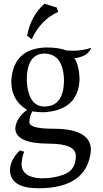

<svg xmlns="http://www.w3.org/2000/svg" viewBox="-20 -737 551 1030"><path d="M217.3 -165.5Q323.2 -165.5 323.2 -308.6Q319.3 -445.8 220.7 -449.7Q123.5 -449.7 123.5 -306.2Q130.9 -167 217.3 -165.5ZM186 272.9Q37.1 272.9 33.2 177.2Q34.2 120.6 86.9 69.3L109.9 77.1Q97.2 105 95.7 144.5Q98.1 214.8 200.2 219.7Q276.9 219.7 331.8 195.3Q386.7 170.9 386.7 99.1Q386.7 34.2 244.1 33.7Q62 33.7 62 -49.8Q67.4 -104.5 125 -147.9Q40.5 -198.2 40.5 -300.3Q49.3 -476.6 226.6 -482.4Q296.9 -482.4 335.9 -466.3Q353 -464.8 368.7 -464.8Q425.8 -464.8 470.2 -481Q455.6 -448.7 427 -437Q398.4 -425.3 378.9 -425.3Q405.3 -385.3 406.7 -309.1Q398.9 -145 214.4 -134.8Q180.7 -134.8 153.3 -139.6Q137.7 -113.3 137.7 -81.1Q137.7 -46.4 267.1 -46.4Q467.8 -46.4 467.8 68.8Q449.7 272.9 186 272.9ZM149.9 -525.9 125.5 -545.9Q146 -653.3 218.3 -716.8L284.2 -696.8L292 -673.3Q197.3 -630.4 149.9 -525.9Z"/></svg>

Font: Almanac
Style: Regular
Weight: 400
Designer: Eden's Almanac
Version: Version 3.501;March 28, 2021;FontCreator 13.0.0.2683 64-bit